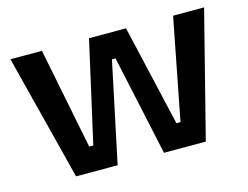

<svg xmlns="http://www.w3.org/2000/svg" viewBox="-78 -648 999 772"><g transform="rotate(-15 421.5 -261.5)"><path d="M151 0 18 -523H149L233 -102H250L345 -523H499L596 -102H613L695 -523H824L691 0H517L427 -417H412L324 0Z"/></g></svg>

Font: Bricolage Grotesque 17pt SemiBold
Style: Regular
Weight: 600
Version: Version 1.001;gftools[0.9.33.dev8+g029e19f]